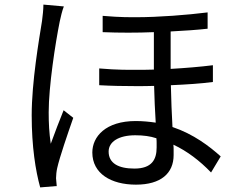

<svg xmlns="http://www.w3.org/2000/svg" viewBox="-20 -784 1040 836"><path d="M258 -756 169 -764C169 -743 166 -716 163 -693C150 -612 118 -427 118 -282C118 -145 135 -40 155 32L227 26L224 -8C224 -20 226 -39 229 -52C240 -101 275 -202 299 -271L257 -304C241 -264 217 -203 201 -158C194 -207 192 -247 192 -295C192 -408 221 -596 240 -690C244 -709 251 -739 258 -756ZM907 -427V-500C851 -493 791 -488 723 -484V-647C784 -650 839 -654 884 -659V-730C796 -719 672 -709 570 -709C557 -709 507 -708 427 -715V-644C499 -641 577 -641 650 -644V-481C623 -480 599 -480 572 -480C545 -480 492 -479 412 -486V-413C465 -410 519 -409 572 -409C599 -409 624 -409 651 -410C652 -358 655 -301 658 -250C630 -254 602 -257 571 -257C440 -257 382 -189 382 -120C382 -28 464 20 572 20C680 20 736 -29 736 -109V-130C736 -137 736 -145 735 -154C795 -126 850 -84 899 -33L941 -103C892 -147 823 -200 731 -231C728 -288 725 -352 724 -413C792 -416 855 -420 907 -427ZM662 -160V-142C662 -89 641 -50 565 -50C496 -50 453 -73 453 -124C453 -167 497 -195 569 -195C604 -195 634 -191 661 -182C662 -174 662 -167 662 -160Z"/></svg>

Font: Spoqa Han Sans Neo
Style: Regular
Weight: 400
Designer: [Spoqa Han Sans Neo] Dong-huui Kim ___ Younghwa Kang ___ Yujin Lee ___ [Noto Sans] Ryoko NISHIZUKA ____ (kana & ideograp
Foundry: Spoqa (http://www.spoqa-han-sans.com)
Version: Version 1.100;hotconv 1.0.109;makeotfexe 2.5.65596